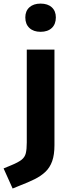

<svg xmlns="http://www.w3.org/2000/svg" viewBox="-52 -809 404 1087"><path d="M19.5 258.3 -31.7 144.5 10.7 127Q51.3 110.4 70.1 95.5Q88.9 80.6 94.2 58.1Q99.6 35.6 99.6 -2.4V-528.3H256.3V13.2Q256.3 67.4 243.4 103.5Q230.5 139.6 205.3 163.6Q180.2 187.5 143.8 205.6Q107.4 223.6 60.1 241.7ZM177.7 -628.9Q137.7 -628.9 114.5 -650.6Q91.3 -672.4 91.3 -710.4Q91.3 -746.6 114.5 -767.6Q137.7 -788.6 177.7 -788.6Q218.3 -788.6 241.2 -767.6Q264.2 -746.6 264.2 -710.4Q264.2 -672.4 241.2 -650.6Q218.3 -628.9 177.7 -628.9Z"/></svg>

Font: Comme
Style: Bold
Weight: 700
Version: Version 1.000;gftools[0.9.27]